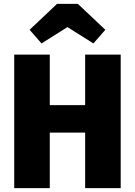

<svg xmlns="http://www.w3.org/2000/svg" viewBox="-20 -979 701 999"><path d="M608 0H423V-289H239V0H54V-695H239V-432H423V-695H608ZM466 -753 331 -838 196 -753 134 -824 277 -959H385L528 -824Z"/></svg>

Font: Trujillo ExtraBold
Style: Regular
Weight: 800
Designer: Fira Sans original fonts by bBox Type GmbH, Carrois Corporate GbR, & Edenspiekermann AG / Changes by Cristiano Sobral
Foundry: Fira Sans original fonts by bBox Type GmbH, Carrois Corporate GbR, & Edenspiekermann AG / Changes by Cristiano Sobral
Version: Version 4.301;July 28, 2020;FontCreator 13.0.0.2655 64-bit